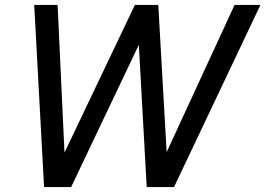

<svg xmlns="http://www.w3.org/2000/svg" viewBox="-20 -760 1078 780"><path d="M159 0 119 -740H214L242 -140L528 -740H623L657 -142L933 -740H1038L687 0H576L544 -578L269 0Z"/></svg>

Font: Be Vietnam Pro
Style: Italic
Weight: 400
Italic angle: -12°
Designer: Lam Bao, Tony Le, Vietanh Nguyen
Foundry: Yellow Type Foundry
Version: Version 1.002; ttfautohint (v1.8.3)